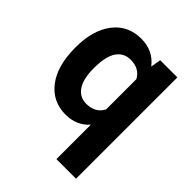

<svg xmlns="http://www.w3.org/2000/svg" viewBox="-208 -658 980 980"><g transform="rotate(45 282.5 -167.5)"><path d="M32.2 -269Q32.2 -393.6 87.6 -465.8Q143.1 -538.1 239.7 -538.1Q324.7 -538.1 375 -473.1L384.3 -528.3H508.3V203.1H366.7V-45.4Q317.9 9.8 238.8 9.8Q144.5 9.8 88.4 -63.5Q32.2 -136.7 32.2 -269ZM173.3 -258.8Q173.3 -183.1 200 -143.6Q226.6 -104 274.9 -104Q339.8 -104 366.7 -155.8V-374Q340.3 -423.8 275.9 -423.8Q227.1 -423.8 200.2 -384.3Q173.3 -344.7 173.3 -258.8Z"/></g></svg>

Font: Shabnam FD
Style: Bold-FD
Weight: 700
Foundry: DejaVu fonts team - Redesigned by Saber Rastikerdar - Based on Vazir font
Version: Version 5.0.1